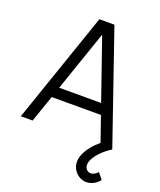

<svg xmlns="http://www.w3.org/2000/svg" viewBox="-171 -825 976 1171"><g transform="rotate(20 317.0 -239.5)"><path d="M532 241Q505.5 241 483.8 227.2Q462 213.5 449.2 191.2Q436.5 169 436.5 143.5Q436.5 111 455 77.2Q473.5 43.5 504.5 12Q518 -1.5 532.5 -13.5L476.5 -174.5H157L96.5 0H20L268 -720H365.5L613.5 0Q583 18.5 557.2 42.8Q531.5 67 516 92.5Q500.5 118 500.5 139.5Q500.5 158 512 169.8Q523.5 181.5 538.5 181.5Q550 181.5 562 174.8Q574 168 584.5 157L616.5 196.5Q599.5 218.5 577.2 229.8Q555 241 532 241ZM180.5 -243.5H452.5L316 -637.5Z"/></g></svg>

Font: Cns Manrope
Style: Regular
Weight: 400
Designer: Mikhail Sharanda
Foundry: Mikhail Sharanda
Version: Version 4.504